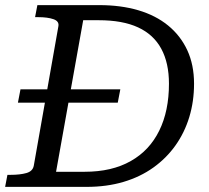

<svg xmlns="http://www.w3.org/2000/svg" viewBox="-30 -730 818 750"><path d="M40 -329 50 -381H440L430 -329ZM116 -710H358Q442 -710 510 -690Q578 -670 626.5 -630.5Q675 -591 701.5 -534Q728 -477 728 -403Q728 -334 709.5 -273Q691 -212 655.5 -162Q620 -112 569 -75.5Q518 -39 452.5 -19.5Q387 0 308 0H-10L-1 -47H11Q48 -47 73 -54Q98 -61 102 -83L198 -627Q202 -647 179 -655Q156 -663 119 -663H107ZM356 -651H295L189 -59H300Q354 -59 399 -69.5Q444 -80 481 -101Q518 -122 545.5 -151.5Q573 -181 592 -219.5Q611 -258 620.5 -304Q630 -350 630 -403Q630 -484 600 -539.5Q570 -595 509.5 -623Q449 -651 356 -651Z"/></svg>

Font: Roboto Serif 20pt
Style: Italic
Weight: 400
Italic angle: -10°
Designer: Greg Gazdowicz
Foundry: Commercial Type
Version: Version 1.008